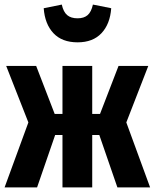

<svg xmlns="http://www.w3.org/2000/svg" viewBox="-27 -819 676 839"><path d="M621 -531 525 -284 629 0H486L407 -229H376V0H246V-229H214L135 0H-7L97 -284L0 -531H131L212 -321H246V-531H376V-321H410L491 -531ZM164 -783 243 -799Q250 -767 266.5 -753Q283 -739 312 -739Q340 -739 356 -753Q372 -767 379 -799L459 -783Q454 -714 416.5 -674Q379 -634 312 -634Q244 -634 206.5 -674Q169 -714 164 -783Z"/></svg>

Font: Fira Sans Extra Condensed
Style: Bold
Weight: 700
Width: 1
Designer: Carrois Corporate & Edenspiekermann AG
Foundry: Carrois Corporate GbR & Edenspiekermann AG
Version: Version 4.203